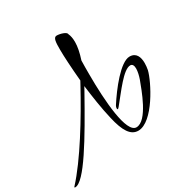

<svg xmlns="http://www.w3.org/2000/svg" viewBox="-290 -976 1188 1230"><g transform="rotate(-30 304.0 -361.0)"><path d="M-85 90C-16 90 123 -145 275 -417L289 -443C300 -358 313 -266 333 -182C357 -77 390 -22 447 -22C558 -22 676 -255 693 -328C696 -344 698 -361 698 -378C698 -422 683 -462 634 -462C566 -462 459 -323 403 -235C399 -228 397 -222 397 -215C397 -210 398 -208 401 -208C404 -208 409 -212 414 -219C477 -295 558 -411 610 -411C627 -411 633 -395 633 -374C633 -353 626 -324 618 -301C595 -241 529 -47 447 -47C373 -47 354 -291 354 -493C354 -528 354 -561 355 -594C371 -643 379 -684 379 -717C379 -744 375 -765 367 -782C367 -799 322 -812 297 -812C272 -812 271 -775 271 -723C271 -674 276 -587 285 -487L272 -463C168 -272 29 -44 -87 82C-89 84 -90 86 -90 87C-90 89 -88 90 -85 90Z"/></g></svg>

Font: Comforter
Style: Regular
Weight: 400
Designer: Robert E. Leuschke
Foundry: Robert E. Leuschke
Version: Version 1.013; ttfautohint (v1.8.3)